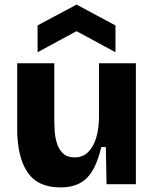

<svg xmlns="http://www.w3.org/2000/svg" viewBox="-20 -804 676 838"><path d="M244 14Q144 14 99.5 -53Q55 -120 55 -243V-528H217V-281Q217 -262 218.5 -234.5Q220 -207 228 -180Q236 -153 254.5 -135Q273 -117 306 -117Q342 -117 365.5 -141Q389 -165 400.5 -205Q412 -245 412 -294V-528H573V0H445L442 -162H422Q400 -68 359 -27Q318 14 244 14ZM144 -576V-693L314 -784L484 -693V-576L314 -668Z"/></svg>

Font: Bricolage Grotesque 10pt ExtraBold
Style: Regular
Weight: 800
Designer: Mathieu Triay
Foundry: Atelier Triay
Version: Version 1.000; ttfautohint (v1.8.4.7-5d5b);gftools[0.9.32]